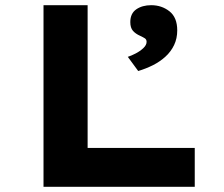

<svg xmlns="http://www.w3.org/2000/svg" viewBox="-20 -720 864 740"><path d="M147.7 0V-700H317.7V-149.9H730.6V0ZM512.7 -446.3 472.6 -500.9Q486.6 -505.5 503.2 -514.1Q519.8 -522.7 532.4 -534.5Q545 -546.4 545 -558.7Q545 -567.8 538.4 -572.2Q531.7 -576.6 520.4 -581.8Q502.1 -589.9 492.2 -601.5Q482.2 -613.1 482.2 -634.9Q482.2 -668.1 505.3 -684.1Q528.4 -700 562.7 -700Q603.2 -700 633.2 -676.4Q663.1 -652.8 663.1 -602.9Q663.1 -572 651.2 -546.8Q639.3 -521.5 618 -502Q596.8 -482.5 569.6 -468.8Q542.3 -455.2 512.7 -446.3Z"/></svg>

Font: Lexend Peta
Style: Regular
Weight: 400
Designer: Bonnie Shaver-Troup, Thomas Jockin
Foundry: Lexend
Version: Version 1.007